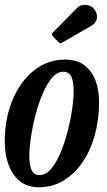

<svg xmlns="http://www.w3.org/2000/svg" viewBox="-22 -782 452 812"><path d="M-2 -182Q-2 -280.5 31 -359.2Q64 -438 121.5 -484Q179 -530 253 -530Q303.5 -530 335.2 -505.8Q367 -481.5 382 -441Q397 -400.5 397 -350.5Q397 -276.5 379 -211.2Q361 -146 327.2 -96.2Q293.5 -46.5 246.5 -18.2Q199.5 10 141.5 10Q93 10 61 -16.8Q29 -43.5 13.5 -87.2Q-2 -131 -2 -182ZM102 -121.5Q102 -85.5 111.2 -63.5Q120.5 -41.5 146 -41.5Q171.5 -41.5 193.5 -67.2Q215.5 -93 233.2 -134.5Q251 -176 263.5 -224.2Q276 -272.5 282.8 -318.5Q289.5 -364.5 289.5 -398.5Q289.5 -434.5 280.2 -456.5Q271 -478.5 245.5 -478.5Q220 -478.5 198 -452.8Q176 -427 158.2 -385.2Q140.5 -343.5 128 -295.2Q115.5 -247 108.8 -201Q102 -155 102 -121.5ZM379 -740Q392.5 -718.5 386.8 -700.2Q381 -682 364.5 -673L243 -603Q236.5 -599 233 -599Q229.5 -599 224 -605L201.5 -628.5Q193.5 -637 201.5 -644.5L302.5 -747Q318 -763.5 342.2 -761.2Q366.5 -759 379 -740Z"/></svg>

Font: Besley* Condensed Medium
Style: Italic
Weight: 500
Width: 3
Italic angle: -13°
Designer: Owen Earl
Foundry: indestructible type*
Version: Version 3.000; ttfautohint (v1.8.3)